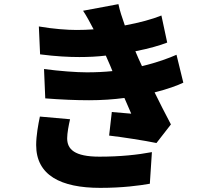

<svg xmlns="http://www.w3.org/2000/svg" viewBox="-20 -847 1040 929"><path d="M173 -283C165 -245 155 -191 155 -145C155 1 274 62 465 62C573 62 654 51 705 42L715 -111C646 -98 563 -89 461 -89C340 -89 305 -125 305 -178C305 -202 312 -240 319 -270ZM834 -582C800 -567 743 -545 667 -527L650 -564L635 -599C702 -612 756 -628 789 -641L761 -772C717 -754 654 -737 584 -724C571 -761 559 -797 553 -827L382 -795C400 -768 415 -739 433 -705C405 -703 378 -702 351 -702C306 -702 236 -707 168 -719L174 -584C251 -574 314 -571 364 -571C407 -571 451 -573 492 -578L513 -530L524 -503C486 -499 444 -497 400 -497C349 -497 269 -503 193 -513L199 -371C274 -365 349 -362 411 -362C472 -362 529 -366 582 -373L615 -297C590 -299 555 -302 521 -305L508 -191C576 -183 679 -167 737 -155L807 -245C779 -298 752 -351 728 -400C792 -416 840 -434 867 -447Z"/></svg>

Font: Noto Sans CJK Black
Style: Bold
Weight: 900
Designer: Ryoko NISHIZUKA (kana & ideographs); Paul D. Hunt (Latin, Greek & Cyrillic); Wenlong ZHANG (bopomofo); Sandoll Communica
Foundry: Adobe Systems Incorporated
Version: Version 1.000;PS 1;hotconv 1.0.78;makeotf.lib2.5.61930